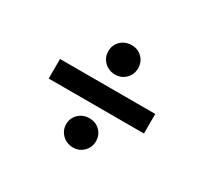

<svg xmlns="http://www.w3.org/2000/svg" viewBox="-100 -648 758 714"><g transform="rotate(30 279.5 -290.5)"><path d="M75 -248V-332H484V-248ZM281 -71Q253 -71 234.5 -89.5Q216 -108 216 -134Q216 -160 234.5 -178Q253 -196 281 -196Q308 -196 326 -178Q344 -160 344 -134Q344 -108 326 -89.5Q308 -71 281 -71ZM281 -384Q253 -384 234.5 -402.5Q216 -421 216 -447Q216 -474 234.5 -492Q253 -510 281 -510Q308 -510 326 -492Q344 -474 344 -447Q344 -421 326 -402.5Q308 -384 281 -384Z"/></g></svg>

Font: DM Sans 9pt 36pt Medium
Style: Regular
Weight: 500
Version: Version 4.004;gftools[0.9.30]